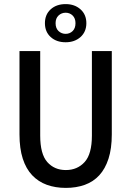

<svg xmlns="http://www.w3.org/2000/svg" viewBox="-20 -904 640 936"><path d="M301 12Q250 12 208.5 -3Q167 -18 137 -49.5Q107 -81 91 -130.5Q75 -180 75 -249V-655H176V-243Q176 -153 210.5 -114Q245 -75 301 -75Q357 -75 392.5 -114Q428 -153 428 -243V-655H525V-249Q525 -180 509 -130.5Q493 -81 464 -49.5Q435 -18 393.5 -3Q352 12 301 12ZM300 -698Q255 -698 227 -723.5Q199 -749 199 -791Q199 -833 227 -858.5Q255 -884 300 -884Q344 -884 372.5 -858.5Q401 -833 401 -791Q401 -749 372.5 -723.5Q344 -698 300 -698ZM300 -739Q320 -739 334 -752.5Q348 -766 348 -791Q348 -815 334 -828.5Q320 -842 300 -842Q280 -842 265.5 -828.5Q251 -815 251 -791Q251 -766 265.5 -752.5Q280 -739 300 -739Z"/></svg>

Font: Source Code Pro Medium
Style: Regular
Weight: 500
Monospace: yes
Designer: Paul D. Hunt, Teo Tuominen
Foundry: Adobe Systems Incorporated
Version: Version 2.030;PS 1.000;hotconv 16.6.51;makeotf.lib2.5.65220